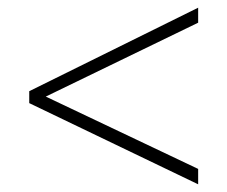

<svg xmlns="http://www.w3.org/2000/svg" viewBox="-20 -570 591 499"><path d="M56 -302 495 -91V-131L99 -319L495 -511V-550L56 -333Z"/></svg>

Font: Noto Sans Gurmukhi UI ExtraLight
Style: Regular
Weight: 200
Designer: Jelle Bosma - Monotype Design Team
Foundry: Monotype Imaging Inc.
Version: Version 2.004